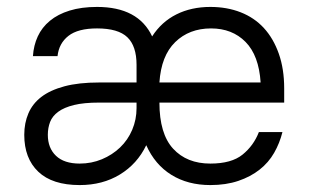

<svg xmlns="http://www.w3.org/2000/svg" viewBox="-20 -527 895 554"><path d="M210 7Q131 7 90.5 -31.5Q50 -70 50 -138Q50 -172 62 -200Q74 -228 99.5 -247.5Q125 -267 166 -278Q207 -289 266 -289H374V-340Q374 -394 347.5 -419.5Q321 -445 260 -445Q205 -445 177.5 -423.5Q150 -402 146 -365H75Q77 -396 89 -422Q101 -448 124 -467Q147 -486 181 -496.5Q215 -507 260 -507Q379 -507 419 -422Q446 -464 489 -485.5Q532 -507 587 -507Q635 -507 674.5 -491.5Q714 -476 741.5 -446Q769 -416 784.5 -372Q800 -328 800 -272V-231H440Q440 -141 479.5 -98Q519 -55 587 -55Q648 -55 680 -81Q712 -107 727 -146H795Q787 -114 771 -86Q755 -58 729 -37.5Q703 -17 667.5 -5Q632 7 587 7Q522 7 474.5 -22.5Q427 -52 402 -108Q376 -54 326 -23.5Q276 7 210 7ZM589 -445Q526 -445 485.5 -405.5Q445 -366 440 -289H732Q727 -367 688.5 -406Q650 -445 589 -445ZM210 -55Q244 -55 274 -67.5Q304 -80 326.5 -101.5Q349 -123 361.5 -152.5Q374 -182 374 -215V-231H266Q222 -231 193.5 -224Q165 -217 148 -204.5Q131 -192 124.5 -175Q118 -158 118 -138Q118 -100 141.5 -77.5Q165 -55 210 -55Z"/></svg>

Font: PT Root UI
Style: Regular
Weight: 400
Designer: Vitaly Kuzmin
Foundry: ParaType Ltd.
Version: Version 2.001G